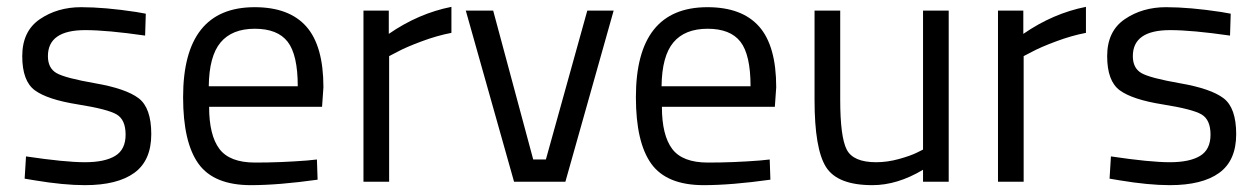

<svg xmlns="http://www.w3.org/2000/svg" viewBox="-20 -531 3675 561"><path d="M229 -443Q120 -443 120 -367Q120 -332 145 -317.5Q170 -303 259 -287.5Q348 -272 385 -244Q422 -216 422 -139Q422 -62 372.5 -26Q323 10 228 10Q166 10 82 -4L52 -9L56 -74Q170 -57 228 -57Q286 -57 316.5 -75.5Q347 -94 347 -137.5Q347 -181 321 -196.5Q295 -212 207 -226Q119 -240 82 -267Q45 -294 45 -367Q45 -440 96.5 -475Q148 -510 217 -510Q286 -510 378 -496L406 -491L404 -427Q293 -443 229 -443Z M877 -62 906 -65 908 -6Q794 10 713 10Q605 10 560 -52.5Q515 -115 515 -247Q515 -510 724 -510Q825 -510 875 -453.5Q925 -397 925 -276L921 -219H591Q591 -136 621 -96Q651 -56 725.5 -56Q800 -56 877 -62ZM850 -279Q850 -371 820.5 -409Q791 -447 724.5 -447Q658 -447 624.5 -407Q591 -367 590 -279Z M1042 0V-500H1116V-432Q1203 -492 1299 -511V-435Q1257 -427 1211.5 -410Q1166 -393 1142 -380L1117 -367V0Z M1341 -500H1421L1538 -65H1575L1696 -500H1773L1632 0H1482Z M2200 -62 2229 -65 2231 -6Q2117 10 2036 10Q1928 10 1883 -52.5Q1838 -115 1838 -247Q1838 -510 2047 -510Q2148 -510 2198 -453.5Q2248 -397 2248 -276L2244 -219H1914Q1914 -136 1944 -96Q1974 -56 2048.5 -56Q2123 -56 2200 -62ZM2173 -279Q2173 -371 2143.5 -409Q2114 -447 2047.5 -447Q1981 -447 1947.5 -407Q1914 -367 1913 -279Z M2677 -500H2752V0H2677V-35Q2602 10 2529 10Q2427 10 2393.5 -43Q2360 -96 2360 -239V-500H2435V-240Q2435 -131 2454 -94Q2473 -57 2540 -57Q2573 -57 2607 -66.5Q2641 -76 2659 -85L2677 -94Z M2896 0V-500H2970V-432Q3057 -492 3153 -511V-435Q3111 -427 3065.5 -410Q3020 -393 2996 -380L2971 -367V0Z M3399 -443Q3290 -443 3290 -367Q3290 -332 3315 -317.5Q3340 -303 3429 -287.5Q3518 -272 3555 -244Q3592 -216 3592 -139Q3592 -62 3542.5 -26Q3493 10 3398 10Q3336 10 3252 -4L3222 -9L3226 -74Q3340 -57 3398 -57Q3456 -57 3486.5 -75.5Q3517 -94 3517 -137.5Q3517 -181 3491 -196.5Q3465 -212 3377 -226Q3289 -240 3252 -267Q3215 -294 3215 -367Q3215 -440 3266.5 -475Q3318 -510 3387 -510Q3456 -510 3548 -496L3576 -491L3574 -427Q3463 -443 3399 -443Z"/></svg>

Font: Titillium-CLs Web
Style: CLs-Regular
Weight: 400
Version: Version 1.002;PS 57.000;hotconv 1.0.70;makeotf.lib2.5.55311